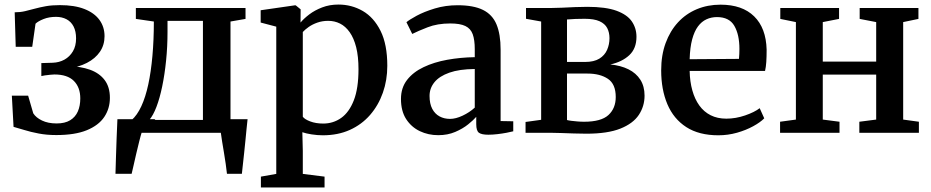

<svg xmlns="http://www.w3.org/2000/svg" viewBox="-20 -583 4089 843"><path d="M227 10Q185 10 149.8 3.2Q114.5 -3.5 86.8 -12.2Q59 -21 39.5 -26L32 -163H103.5L126 -85.5Q138 -66.5 164.5 -53.8Q191 -41 228.5 -41Q265 -41 288 -55Q311 -69 321.8 -93.8Q332.5 -118.5 332.5 -151Q332.5 -199.5 304.2 -227.8Q276 -256 219 -256Q213 -256 200.8 -254.8Q188.5 -253.5 177.2 -252Q166 -250.5 161.5 -249V-306L211.5 -307.5Q240 -308.5 263 -321.2Q286 -334 300 -357.5Q314 -381 314 -414.5Q314 -445.5 303 -466.8Q292 -488 272 -498.5Q252 -509 226 -509Q195.5 -509 171.5 -499.5Q147.5 -490 136 -479L121.5 -377.5H49L44.5 -529Q69 -529 90 -534Q111 -539 133 -545Q155 -551 181.5 -555.8Q208 -560.5 243 -560.5Q307 -560.5 350.5 -543.5Q394 -526.5 416.5 -495.8Q439 -465 439 -424Q439 -385.5 418.8 -355.8Q398.5 -326 361.8 -307Q325 -288 275 -281L277 -292.5Q333 -292 374.8 -277Q416.5 -262 439.5 -231.5Q462.5 -201 462.5 -153.5Q462.5 -106.5 437.8 -69.5Q413 -32.5 361 -11.2Q309 10 227 10Z M537.5 0V-54.5L557 -55Q582 -76.5 600.5 -116.5Q619 -156.5 631 -212Q643 -267.5 649.2 -337.2Q655.5 -407 655.5 -488.5L576.5 -500V-548H1058V-500L992 -488.5V0ZM635.5 -56.5H871V-491.5H715.5V-443.5Q715.5 -378 709.2 -316.8Q703 -255.5 692.2 -203.8Q681.5 -152 667 -114Q652.5 -76 635.5 -56.5ZM487 180Q488 146.5 489.2 106.8Q490.5 67 492 24.2Q493.5 -18.5 495.5 -59.5H662L603 -4.5Q598 11 591.5 37Q585 63 578.2 91.8Q571.5 120.5 566.2 144.5Q561 168.5 558 180ZM976.5 180Q974.5 161 971 136.5Q967.5 112 963.2 86.5Q959 61 955.2 38.2Q951.5 15.5 949.5 -0.5L909 -59.5H1067Q1065 -41 1062.5 -16.8Q1060 7.5 1057.5 34.5Q1055 61.5 1052 88.2Q1049 115 1046.5 138.8Q1044 162.5 1042 180Z M1125.5 240V192.5L1193 180.5V-466L1124.5 -484V-538L1273.5 -559.5H1278.5L1300 -542L1299.5 -484Q1314 -501.5 1338 -519.8Q1362 -538 1394.5 -550.5Q1427 -563 1466 -563Q1524 -563 1572.8 -534.8Q1621.5 -506.5 1651 -447.2Q1680.5 -388 1680.5 -294Q1680.5 -231 1661 -175.8Q1641.5 -120.5 1604.8 -78.2Q1568 -36 1515.8 -12.5Q1463.5 11 1397.5 11Q1373.5 11 1348 7Q1322.5 3 1307.5 -2.5L1309.5 79.5V180.5L1405 192.5V240ZM1399 -40.5Q1443 -40.5 1478 -65.2Q1513 -90 1533.5 -142.5Q1554 -195 1554 -279Q1554 -335.5 1543.8 -375.8Q1533.5 -416 1515.2 -441.8Q1497 -467.5 1473 -479.5Q1449 -491.5 1421 -491.5Q1395.5 -491.5 1373.5 -483.8Q1351.5 -476 1335.2 -464.5Q1319 -453 1309.5 -442.5V-70.5Q1317 -59.5 1341.8 -50Q1366.5 -40.5 1399 -40.5Z M1904 10.5Q1860.5 10.5 1823.2 -7.2Q1786 -25 1763.2 -60.2Q1740.5 -95.5 1740.5 -148.5Q1740.5 -197.5 1767.2 -232Q1794 -266.5 1839.8 -288.2Q1885.5 -310 1943.5 -320.5Q2001.5 -331 2064.5 -332V-367Q2064.5 -408 2055.5 -432.8Q2046.5 -457.5 2023.2 -468.8Q2000 -480 1957 -480Q1900.5 -480 1857.5 -463.2Q1814.5 -446.5 1790 -434L1764.5 -485.5Q1776.5 -496 1809.2 -513.8Q1842 -531.5 1889 -545.8Q1936 -560 1989 -560Q2059 -560 2100.5 -539.5Q2142 -519 2160 -475.8Q2178 -432.5 2178 -365V-51.5L2233.5 -50.5V-6.5Q2222.5 -3.5 2203.8 0Q2185 3.5 2163.8 6Q2142.5 8.5 2124 8.5Q2095 8.5 2083 0Q2071 -8.5 2071 -38V-70Q2059 -56 2035.5 -37Q2012 -18 1978.8 -3.8Q1945.5 10.5 1904 10.5ZM1956 -61Q1981 -61 2011.2 -75.2Q2041.5 -89.5 2064.5 -110.5V-280Q1997 -279.5 1953 -264Q1909 -248.5 1887.5 -222Q1866 -195.5 1866 -162Q1866 -127.5 1877.8 -105.2Q1889.5 -83 1909.8 -72Q1930 -61 1956 -61Z M2554.5 4Q2529.5 4 2499.8 3Q2470 2 2442.5 1Q2415 0 2397 0H2287.5V-47.5L2356 -57V-488.5L2289.5 -500.5V-548H2403.5Q2421.5 -548 2448 -549.2Q2474.5 -550.5 2504 -551.8Q2533.5 -553 2558.5 -553Q2639.5 -553 2686.8 -535.8Q2734 -518.5 2754.2 -488.8Q2774.5 -459 2774.5 -421.5Q2774.5 -370 2742.8 -340.5Q2711 -311 2659.5 -300Q2705.5 -295.5 2739.2 -278.8Q2773 -262 2791.5 -233Q2810 -204 2810 -163Q2810 -116.5 2784.8 -78.5Q2759.5 -40.5 2703.5 -18.2Q2647.5 4 2554.5 4ZM2544.5 -48.5Q2619.5 -48.5 2651.5 -78Q2683.5 -107.5 2683.5 -157Q2683.5 -214 2649 -237Q2614.5 -260 2559.5 -260H2469.5V-56Q2476.5 -54 2488.5 -52.5Q2500.5 -51 2515 -49.8Q2529.5 -48.5 2544.5 -48.5ZM2469.5 -311H2549Q2588 -311 2611.5 -325.5Q2635 -340 2645.5 -364Q2656 -388 2656 -415.5Q2656 -440.5 2646 -459.8Q2636 -479 2612.2 -489.8Q2588.5 -500.5 2547 -500.5Q2526.5 -500.5 2506.8 -499.8Q2487 -499 2469.5 -497.5Z M3134 11Q3049 11 2993.2 -25Q2937.5 -61 2910.2 -125.5Q2883 -190 2883 -274Q2883 -340.5 2902.5 -393.8Q2922 -447 2956.8 -484.8Q2991.5 -522.5 3039.2 -542.5Q3087 -562.5 3143.5 -562.5Q3239 -562.5 3291.2 -511.2Q3343.5 -460 3346 -365Q3346 -333.5 3344.5 -311Q3343 -288.5 3339 -271.5H3008Q3009 -224.5 3019.8 -186Q3030.5 -147.5 3050.5 -119.8Q3070.5 -92 3100.2 -77Q3130 -62 3169 -62Q3210 -62 3251.5 -76.2Q3293 -90.5 3315.5 -108L3335.5 -63.5Q3318.5 -46 3287 -28.8Q3255.5 -11.5 3215.8 -0.2Q3176 11 3134 11ZM3008 -323 3224.5 -324.5Q3225.5 -334 3226 -346.2Q3226.5 -358.5 3226.5 -368.5Q3226.5 -431 3204.2 -469.5Q3182 -508 3128 -508Q3103 -508 3081.8 -498.2Q3060.5 -488.5 3044.5 -467Q3028.5 -445.5 3019 -410Q3009.5 -374.5 3008 -323Z M3405 0V-48.5L3474.5 -58V-486L3406 -500V-548H3664V-500L3592.5 -486V-312.5H3827V-486L3754.5 -500V-548H4012.5V-500L3945.5 -486V-58L4014.5 -48.5V0H3753V-48.5L3827 -58V-255.5H3592.5V-58L3666 -48.5V0Z"/></svg>

Font: Merriweather 36pt SemiBold
Style: Regular
Weight: 600
Version: Version 2.100